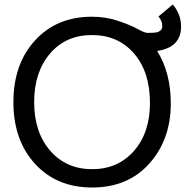

<svg xmlns="http://www.w3.org/2000/svg" viewBox="-20 -816 832 859"><path d="M744.1 -353Q744.1 -191.4 647.9 -84Q552.2 22.9 392.1 22.9Q233.9 22.9 137.2 -82.5Q40 -188.5 40 -358.9Q40 -529.8 137.2 -635.7Q233.9 -741.2 391.1 -741.2Q453.1 -741.2 506.8 -723.1Q564 -704.1 594.2 -687Q627 -668.9 639.2 -668.9Q664.1 -668.9 675.8 -670.4Q687.5 -671.9 696.8 -678.7Q706.1 -685.5 706.1 -699.2Q706.1 -722.2 689 -742.2L752.9 -795.9Q790 -752.9 790 -696.8Q790 -604 683.1 -587.9Q744.1 -490.7 744.1 -353ZM391.1 -659.2Q274.9 -659.2 204.1 -576.7Q132.8 -493.7 132.8 -358.9Q132.8 -224.6 204.6 -141.6Q276.4 -59.1 392.1 -59.1Q507.8 -59.1 579.6 -141.1Q650.9 -222.7 650.9 -355Q650.9 -493.7 580.1 -576.2Q508.8 -659.2 391.1 -659.2Z"/></svg>

Font: Miedinger*
Style: Book
Weight: 400
Version: Version 001.000